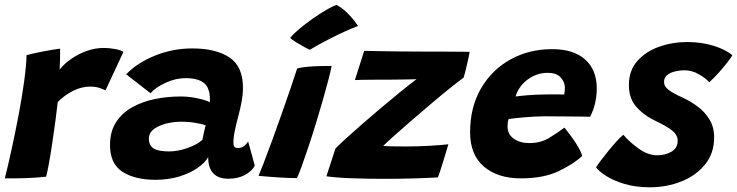

<svg xmlns="http://www.w3.org/2000/svg" viewBox="-23 -736 3052 795"><path d="M224 -448Q241.5 -470.5 270.2 -491Q299 -511.5 334.5 -524.5Q370 -537.5 407 -537.5Q430.5 -537.5 454.8 -532.8Q479 -528 488 -521L414 -362Q404.5 -366.5 388.5 -372Q372.5 -377.5 350 -377.5Q315 -377.5 279.5 -359.8Q244 -342 216 -313.5Q213 -284 207 -239.5Q201 -195 194 -147.5Q187 -100 180 -61.2Q173 -22.5 168 -4.5Q131.5 0 85.2 1.5Q39 3 -3 2.5Q10.5 -51 25.8 -121Q41 -191 54.8 -263.8Q68.5 -336.5 77.2 -400.8Q86 -465 87 -507.5Q112.5 -514.5 142.2 -520.5Q172 -526.5 195.5 -530.2Q219 -534 226 -534.5Q226 -517 225.5 -489.8Q225 -462.5 224 -448Z M621.5 8.5Q535.5 8.5 484 -24.8Q432.5 -58 432.5 -135.5Q432.5 -191 457.2 -229.5Q482 -268 523.8 -291.5Q565.5 -315 617.8 -325.8Q670 -336.5 724.5 -336.5Q763 -336.5 799.2 -328Q835.5 -319.5 845.5 -312.5Q846.5 -321 845.8 -336Q845 -351 841 -362Q827 -412.5 746.5 -412.5Q704 -412.5 662.5 -393.2Q621 -374 600 -350L499.5 -428.5Q545.5 -476 619 -505.8Q692.5 -535.5 773 -535.5Q871 -535.5 927 -498.2Q983 -461 983 -372.5Q983 -346 977.5 -315.8Q972 -285.5 964 -256Q956 -226 949.8 -197.2Q943.5 -168.5 943.5 -146Q943.5 -132 948.2 -127.5Q953 -123 962.5 -123Q987.5 -123 1004.5 -150.5L1032 -50Q1020 -27 991 -11.5Q962 4 923 4Q839 4 839 -85.5Q826.5 -62.5 795.2 -40.8Q764 -19 719.2 -5.2Q674.5 8.5 621.5 8.5ZM677.5 -109Q713 -109 753.5 -123.2Q794 -137.5 815 -157Q818 -172.5 821.5 -188.8Q825 -205 828.5 -217Q818.5 -221.5 789.2 -226.8Q760 -232 726.5 -232Q696.5 -232 665.8 -224.5Q635 -217 614.2 -201.5Q593.5 -186 593.5 -161.5Q593.5 -133.5 613.2 -121.2Q633 -109 677.5 -109Z M1206.5 1.5Q1176 1.5 1132.8 -1.2Q1089.5 -4 1047.5 -8Q1053.5 -21.5 1068.8 -60.8Q1084 -100 1103.5 -153.5Q1123 -207 1143.2 -264.2Q1163.5 -321.5 1180.5 -371.5Q1197.5 -421.5 1207.5 -452.5Q1226 -457.5 1253 -459.8Q1280 -462 1306.5 -462.5Q1333 -463 1350 -463Q1347 -445.5 1337.8 -409.2Q1328.5 -373 1315 -325.8Q1301.5 -278.5 1286 -227.8Q1270.5 -177 1255 -130.5Q1239.5 -84 1226.8 -49Q1214 -14 1206.5 1.5ZM1370.5 -715.5Q1394 -703 1412.5 -685Q1431 -667 1443.2 -651Q1455.5 -635 1459.5 -628.5Q1436 -620 1406 -606.2Q1376 -592.5 1346 -577.2Q1316 -562 1292.8 -549Q1269.5 -536 1260 -530Q1254.5 -532 1237.2 -541.2Q1220 -550.5 1202.2 -561.5Q1184.5 -572.5 1178.5 -579Q1192 -596 1217.8 -617.5Q1243.5 -639 1273.2 -659.8Q1303 -680.5 1329.2 -695.8Q1355.5 -711 1370.5 -715.5Z M1790 -1.5Q1750 1 1689.8 2.8Q1629.5 4.5 1565 4.5Q1498 4.5 1434.8 2.2Q1371.5 0 1328.5 -6L1366 -121Q1382.5 -138 1412.8 -165.5Q1443 -193 1481 -226Q1519 -259 1559 -292.8Q1599 -326.5 1636 -356.5Q1673 -386.5 1701.5 -408Q1689.5 -407.5 1659 -407Q1628.5 -406.5 1593 -406.2Q1557.5 -406 1530.5 -406Q1502 -406 1476.2 -405.5Q1450.5 -405 1446.5 -404.5L1485 -525.5Q1506.5 -525 1546.8 -524.2Q1587 -523.5 1633.5 -523Q1680 -522.5 1719.5 -522.5Q1770.5 -522.5 1825.8 -522.2Q1881 -522 1921.5 -521.5Q1921.5 -518 1918.5 -503.8Q1915.5 -489.5 1911.2 -471.2Q1907 -453 1903 -437.2Q1899 -421.5 1897 -415Q1870 -395 1832.8 -365Q1795.5 -335 1754.8 -300.2Q1714 -265.5 1675.5 -232.2Q1637 -199 1607.2 -172.2Q1577.5 -145.5 1563.5 -131.5Q1574 -130.5 1603.2 -130Q1632.5 -129.5 1657 -129.5Q1703.5 -129.5 1753.2 -132.2Q1803 -135 1833.5 -138.5Q1832 -133 1826.2 -114Q1820.5 -95 1813.2 -71.2Q1806 -47.5 1799.5 -27.8Q1793 -8 1790 -1.5Z M2388 -90.5Q2351 -56 2289 -26.8Q2227 2.5 2133.5 2.5Q2038 2.5 1980.8 -46.2Q1923.5 -95 1923.5 -188.5Q1923.5 -292.5 1968.8 -370Q2014 -447.5 2091 -490Q2168 -532.5 2263.5 -532.5Q2352 -532.5 2400 -489.5Q2448 -446.5 2448 -369.5Q2448 -307 2420.5 -252.5Q2414 -253 2389.2 -253.2Q2364.5 -253.5 2333.2 -253.8Q2302 -254 2274 -254.2Q2246 -254.5 2232.5 -254.5Q2190 -254 2147.5 -250.2Q2105 -246.5 2083 -243Q2078.5 -231 2078.5 -212.5Q2078.5 -180 2104.2 -161.8Q2130 -143.5 2169 -143.5Q2215 -143.5 2250 -164.5Q2285 -185.5 2314 -207.5Q2316.5 -205 2326.5 -192.2Q2336.5 -179.5 2349.2 -161.5Q2362 -143.5 2372.8 -124.5Q2383.5 -105.5 2388 -90.5ZM2112 -336.5Q2129.5 -339 2163.2 -341.8Q2197 -344.5 2239.5 -345Q2264 -345.5 2285.5 -345.2Q2307 -345 2313 -344.5Q2314.5 -351 2315.2 -358.2Q2316 -365.5 2316 -373Q2315.5 -397.5 2298 -416Q2280.5 -434.5 2244.5 -434.5Q2212 -434.5 2184.2 -420.5Q2156.5 -406.5 2137.5 -384Q2118.5 -361.5 2112 -336.5Z M2668 39.5Q2607.5 39.5 2561.2 25.2Q2515 11 2485.2 -8.5Q2455.5 -28 2445 -43Q2450.5 -52 2464.2 -70.5Q2478 -89 2495.5 -110.5Q2513 -132 2529.8 -150.5Q2546.5 -169 2558 -178Q2585 -146.5 2622.8 -119.8Q2660.5 -93 2699.5 -93Q2731 -93 2757 -107.8Q2783 -122.5 2783 -154Q2783 -178.5 2757.8 -197.2Q2732.5 -216 2695 -233.5Q2644.5 -257 2612.8 -292.5Q2581 -328 2581 -383.5Q2581 -444 2616 -483.5Q2651 -523 2706.2 -542.5Q2761.5 -562 2822 -562Q2882 -562 2932.5 -546.2Q2983 -530.5 3009.5 -507Q3004 -497.5 2989 -478Q2974 -458.5 2954 -436.2Q2934 -414 2914 -395.5Q2898 -413 2869.8 -429Q2841.5 -445 2810.5 -445Q2792.5 -445 2773 -440.5Q2753.5 -436 2740 -425.5Q2726.5 -415 2726.5 -396.5Q2726.5 -378 2745.8 -363.5Q2765 -349 2803 -332Q2835 -317.5 2865.2 -295.2Q2895.5 -273 2914.8 -241.2Q2934 -209.5 2934 -167Q2934 -101 2896.2 -54.8Q2858.5 -8.5 2797.8 15.5Q2737 39.5 2668 39.5Z"/></svg>

Font: Grandstander
Style: Bold Italic
Weight: 700
Italic angle: -15°
Designer: Tyler Finck
Foundry: Etcetera Type Co
Version: Version 1.200; ttfautohint (v1.8.3)